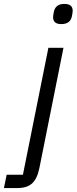

<svg xmlns="http://www.w3.org/2000/svg" viewBox="-107 -760 391 980"><path d="M10 132 140 -516H217L94 98Q83 152 57 176Q31 200 -20 200H-87L-73 132ZM206 -637Q164 -637 164 -672Q164 -681 168 -700Q176 -740 222 -740Q264 -740 264 -705Q264 -696 260 -677Q252 -637 206 -637Z"/></svg>

Font: Aneliza
Style: Italic
Weight: 400
Italic angle: -11.31°
Designer: Mike Abbink, Paul van der Laan, Pieter van Rosmalen
Foundry: Bold Monday
Version: Version 3.0